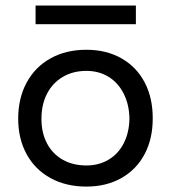

<svg xmlns="http://www.w3.org/2000/svg" viewBox="-20 -669 626 701"><path d="M46.4 -235.8Q46.4 -310.5 77.4 -367.7Q108.4 -424.8 164.8 -456.1Q221.2 -487.3 295.4 -487.3Q368.2 -487.3 423.3 -456.1Q478.5 -424.8 508.3 -367.9Q538.1 -311 537.6 -235.8Q537.6 -161.6 507.6 -105.5Q477.5 -49.3 422.6 -18.6Q367.7 12.2 295.4 12.2Q221.2 12.2 164.8 -18.6Q108.4 -49.3 77.4 -105.7Q46.4 -162.1 46.4 -235.8ZM452.6 -235.8Q451.7 -287.6 431.6 -327.1Q411.6 -366.7 376.5 -388.4Q341.3 -410.2 295.4 -410.2Q246.6 -410.2 209.2 -388.2Q171.9 -366.2 151.6 -326.7Q131.3 -287.1 131.3 -234.9Q131.3 -184.1 151.6 -145.5Q171.9 -106.9 209 -85.9Q246.1 -64.9 295.4 -64.9Q341.3 -64.9 376.7 -86.2Q412.1 -107.4 431.9 -146.2Q451.7 -185.1 452.6 -235.8ZM109.9 -648.9H476.1V-580.6H109.9Z"/></svg>

Font: Selawik
Style: Regular
Weight: 400
Designer: Aaron Bell
Foundry: Microsoft Corporation
Version: Version 1.01